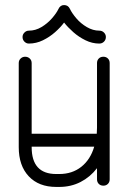

<svg xmlns="http://www.w3.org/2000/svg" viewBox="-20 -733 506 758"><path d="M413 -25Q413 -14 406 -7Q399 0 388 0Q377 0 370 -7Q363 -14 363 -25V-69Q336 -34 298 -14.5Q260 5 214 5H202Q133 5 93.5 -37Q54 -79 54 -152V-484Q54 -495 61.5 -502Q69 -509 79 -509Q90 -509 97.5 -502Q105 -495 105 -484V-205H362Q363 -216 363 -229V-484Q363 -495 370 -502Q377 -509 388 -509Q399 -509 406 -502Q413 -495 413 -484ZM202 -46H214Q265 -46 301 -74.5Q337 -103 352 -154H105V-152Q105 -46 202 -46ZM211 -698Q218 -713 233 -713Q249 -713 256 -698Q264 -681 281.5 -660.5Q299 -640 323 -626Q347 -612 372 -612Q383 -612 390.5 -604.5Q398 -597 398 -587Q398 -576 390.5 -568.5Q383 -561 372 -561Q344 -561 317.5 -574Q291 -587 269.5 -606Q248 -625 233 -644Q219 -625 197.5 -606Q176 -587 149.5 -574Q123 -561 94 -561Q84 -561 76.5 -568.5Q69 -576 69 -587Q69 -597 76.5 -604.5Q84 -612 94 -612Q120 -612 143.5 -626Q167 -640 185 -660.5Q203 -681 211 -698Z"/></svg>

Font: Libertine Sup
Style: Regular
Weight: 400
Designer: Bastien Sozeau
Foundry: NBR — Bastien Sozeau
Version: Version 2.003; ttfautohint (v1.8.4.7-5d5b);gftools[0.9.33]